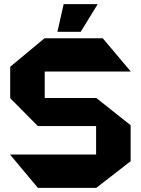

<svg xmlns="http://www.w3.org/2000/svg" viewBox="-20 -903 677 923"><path d="M195 -559V-719H474L608 -560V-559ZM162 0 29 -159V-160H442V0ZM162 -297 29 -431V-432H442V-297ZM29 -432V-582L194 -719H195V-432ZM442 0V-432H443L608 -301V-128L443 0ZM256 -750 286 -883H449V-882L368 -750Z"/></svg>

Font: Foldit
Style: Bold
Weight: 700
Version: Version 1.003